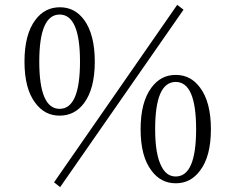

<svg xmlns="http://www.w3.org/2000/svg" viewBox="-20 -746 970 792"><path d="M737 -706 711 -726 203 6 228 26ZM705 10C746 10 779 -7 805 -42C835 -81 850 -138 850 -213C850 -288 835 -345 805 -385C779 -420 746 -437 705 -437C664 -437 631 -420 605 -385C575 -345 560 -288 560 -213C560 -138 575 -81 605 -42C631 -7 664 10 705 10ZM705 -18C680 -18 661 -31 647 -58C629 -91 620 -142 620 -213C620 -343 648 -408 705 -408C761 -408 789 -343 789 -213C789 -83 761 -18 705 -18ZM226 -269C267 -269 301 -286 327 -321C356 -360 371 -417 371 -492C371 -567 356 -624 327 -664C301 -699 268 -716 227 -716C186 -716 152 -699 126 -664C96 -624 81 -567 81 -492C81 -417 96 -360 126 -321C152 -286 185 -269 226 -269ZM226 -297C170 -297 142 -362 142 -492C142 -621 170 -686 226 -686C282 -686 310 -621 310 -492C310 -362 282 -297 226 -297Z"/></svg>

Font: AllPunType Light
Style: Regular
Weight: 300
Version: 1.0